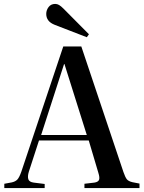

<svg xmlns="http://www.w3.org/2000/svg" viewBox="-20 -960 734 980"><path d="M2 0V-22L40 -29Q58 -33 68 -43Q78 -53 89 -84L303 -723H395L610 -82Q619 -56 627 -45.5Q635 -35 656 -30L692 -23V0H411V-22L462 -28Q481 -31 485.5 -42Q490 -53 482 -78L433 -243H179L127 -83Q120 -60 124.5 -45.5Q129 -31 152 -28L208 -21V0ZM190 -271H423L309 -633H307ZM423 -770 260 -833Q237 -842 226.5 -856Q216 -870 216 -889Q216 -908 228 -924Q240 -940 262 -940Q272 -940 281.5 -934.5Q291 -929 304 -916L434 -785Z"/></svg>

Font: Literata 60pt Medium
Style: Regular
Weight: 500
Designer: Latin by Veronika Burian and Jose Scaglione. Greek by Irene Vlachou. Cyrillic by Vera Evstafieva.
Foundry: TypeTogether
Version: Version 3.103;gftools[0.9.29]